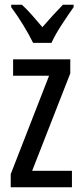

<svg xmlns="http://www.w3.org/2000/svg" viewBox="-20 -786 343 806"><path d="M282 0H25V-55L186 -468H35V-537H275V-478L115 -69H282ZM119 -606Q103 -639 78 -680Q53 -721 27 -756V-766H72Q91 -749 113.5 -723.5Q136 -698 158 -672Q184 -702 201.5 -721Q219 -740 244 -766H289V-756Q267 -725 239.5 -683Q212 -641 196 -606Z"/></svg>

Font: Noto Sans Lao ExtraCondensed
Style: Regular
Weight: 400
Width: 2
Designer: Monotype Design Team
Foundry: Monotype Imaging Inc.
Version: Version 2.003; ttfautohint (v1.8.4.7-5d5b)